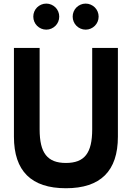

<svg xmlns="http://www.w3.org/2000/svg" viewBox="-20 -1011 718 1046"><path d="M339.1 14.5Q197.7 14.5 126.8 -55.7Q55.9 -125.9 55.9 -266.4V-750H195.9V-305.9Q195.9 -257.7 204.1 -223Q212.3 -188.2 229.8 -166.1Q247.3 -144.1 274.3 -133.6Q301.4 -123.2 339.1 -123.2Q376.8 -123.2 404.1 -133.6Q431.4 -144.1 448.6 -166.1Q465.9 -188.2 474.1 -223Q482.3 -257.7 482.3 -305.9V-750H622.3V-266.4Q622.3 -125.9 551.4 -55.7Q480.5 14.5 339.1 14.5ZM446.8 -849.5Q431.8 -849.5 418.9 -855.2Q405.9 -860.9 396.4 -870.5Q386.8 -880 381.4 -893Q375.9 -905.9 375.9 -920.5Q375.9 -935 381.4 -948Q386.8 -960.9 396.4 -970.5Q405.9 -980 418.9 -985.7Q431.8 -991.4 446.8 -991.4Q461.4 -991.4 474.3 -985.7Q487.3 -980 496.8 -970.5Q506.4 -960.9 511.8 -948Q517.3 -935 517.3 -920.5Q517.3 -905.9 511.8 -893Q506.4 -880 496.8 -870.5Q487.3 -860.9 474.3 -855.2Q461.4 -849.5 446.8 -849.5ZM232.3 -849.5Q217.3 -849.5 204.3 -855.2Q191.4 -860.9 181.8 -870.5Q172.3 -880 166.8 -893Q161.4 -905.9 161.4 -920.5Q161.4 -935 166.8 -948Q172.3 -960.9 181.8 -970.5Q191.4 -980 204.3 -985.7Q217.3 -991.4 232.3 -991.4Q246.8 -991.4 259.8 -985.7Q272.7 -980 282.3 -970.5Q291.8 -960.9 297.3 -948Q302.7 -935 302.7 -920.5Q302.7 -905.9 297.3 -893Q291.8 -880 282.3 -870.5Q272.7 -860.9 259.8 -855.2Q246.8 -849.5 232.3 -849.5Z"/></svg>

Font: Spartan
Style: Bold
Weight: 700
Designer: Matt Bailey, Mirko Velimirovic
Foundry: Matt Bailey
Version: Version 1.005